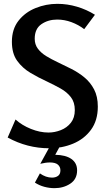

<svg xmlns="http://www.w3.org/2000/svg" viewBox="-20 -761 556 1001"><path d="M279 -741Q331 -741 381.5 -726Q432 -711 475 -684L419 -609Q389 -632 352.5 -645.5Q316 -659 278 -659Q231 -659 196 -635Q161 -611 161 -559Q161 -529 177.5 -507Q194 -485 221 -468.5Q248 -452 280 -437Q316 -420 352.5 -401.5Q389 -383 420 -357.5Q451 -332 470.5 -295Q490 -258 490 -205Q490 -133 454.5 -84.5Q419 -36 361 -12Q303 12 237 12Q122 12 20 -44L61 -138Q94 -108 141 -89Q188 -70 233 -70Q265 -70 297 -82.5Q329 -95 349.5 -121Q370 -147 370 -187Q370 -228 349.5 -254.5Q329 -281 296 -299.5Q263 -318 225 -336Q181 -356 139 -381Q97 -406 69.5 -444Q42 -482 42 -543Q42 -609 76.5 -653Q111 -697 165.5 -719Q220 -741 279 -741ZM246 -9H298L268 46Q323 47 352.5 68Q382 89 382 127Q382 173 346.5 196.5Q311 220 264 220Q238 220 211.5 213Q185 206 162 191L188 143Q219 165 251 165Q270 165 282.5 156Q295 147 295 127Q295 109 282 97.5Q269 86 240 86Q218 86 190 93Z"/></svg>

Font: Rosario SemiBold
Style: Regular
Weight: 600
Designer: Hector Gatti
Foundry: Omnibus Type
Version: Version 1.101; ttfautohint (v1.8.1.43-b0c9)